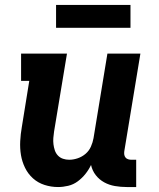

<svg xmlns="http://www.w3.org/2000/svg" viewBox="-20 -746 640 774"><path d="M214 8Q186 8 159.5 -0.5Q133 -9 113 -27Q93 -45 81 -69.5Q69 -94 64.5 -121Q60 -148 61.5 -177Q63 -206 68 -234L98 -420H65V-530H250L198 -216Q196 -203 195 -190Q194 -177 195.5 -164.5Q197 -152 201 -140Q205 -128 213.5 -119Q222 -110 234 -106Q246 -102 259 -102Q276 -102 293.5 -108Q311 -114 325 -126Q339 -138 346.5 -155Q354 -172 357 -189L413 -530H546L481 -136Q480 -129 481 -122.5Q482 -116 486 -111Q490 -106 496.5 -104Q503 -102 509 -102H529V8H491Q467 8 443.5 4Q420 0 400 -11Q380 -22 366 -40Q352 -58 347 -81Q338 -62 324.5 -45Q311 -28 293.5 -15Q276 -2 255 3Q234 8 214 8ZM506 -634H206V-726H506Z"/></svg>

Font: Iosevka Curly Slab XBdEx
Style: Italic
Weight: 800
Width: 7
Italic angle: -9°
Monospace: yes
Designer: Belleve Invis
Foundry: Belleve Invis
Version: Version 11.1.0; ttfautohint (v1.8.3)